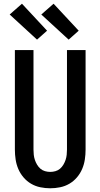

<svg xmlns="http://www.w3.org/2000/svg" viewBox="-20 -1004 540 1032"><path d="M250 8Q223 8 196.5 2.5Q170 -3 147 -16.5Q124 -30 106.5 -50.5Q89 -71 78.5 -95.5Q68 -120 64 -146.5Q60 -173 60 -200V-735H160V-200Q160 -186 161.5 -172Q163 -158 167.5 -144.5Q172 -131 179.5 -118.5Q187 -106 197.5 -97Q208 -88 222 -84Q236 -80 250 -80Q264 -80 278 -84Q292 -88 302.5 -97Q313 -106 320.5 -118.5Q328 -131 332.5 -144.5Q337 -158 338.5 -172Q340 -186 340 -200V-735H440V-200Q440 -173 436 -146.5Q432 -120 421.5 -95.5Q411 -71 393.5 -50.5Q376 -30 353 -16.5Q330 -3 303.5 2.5Q277 8 250 8ZM349 -791 202 -926 268 -984 403 -839ZM179 -791 32 -926 98 -984 233 -839Z"/></svg>

Font: Iosevka Term Curly Semibold
Style: Regular
Weight: 600
Designer: Belleve Invis
Foundry: Belleve Invis
Version: Version 32.3.0